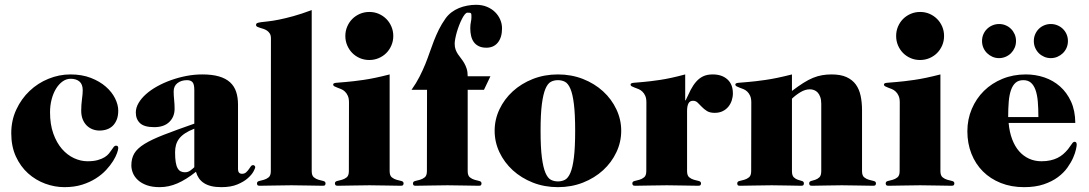

<svg xmlns="http://www.w3.org/2000/svg" viewBox="-20 -772 4539 800"><path d="M26.9 -216.8Q26.9 -270.5 47.9 -315.4Q68.8 -360.4 103.3 -393.1Q137.7 -425.8 182.1 -443.8Q226.6 -461.9 273.4 -461.9Q321.3 -461.9 358.4 -447.5Q395.5 -433.1 420.9 -410.9Q446.3 -388.7 459.5 -362.1Q472.7 -335.4 472.7 -311Q472.7 -289.6 466.6 -273.9Q460.4 -258.3 450 -248Q439.5 -237.8 425.3 -232.9Q411.1 -228 394.5 -228Q379.4 -228 365.5 -233.4Q351.6 -238.8 341.1 -249.3Q330.6 -259.8 324.5 -275.1Q318.4 -290.5 318.4 -311Q318.4 -335 321.5 -357.9Q324.7 -380.9 324.7 -396Q324.7 -420.9 311 -432.4Q297.4 -443.8 274.4 -443.8Q256.3 -443.8 240.7 -432.6Q225.1 -421.4 213.4 -402.3Q201.7 -383.3 195.1 -357.9Q188.5 -332.5 188.5 -304.2Q188.5 -253.9 202.1 -215.6Q215.8 -177.2 238 -151.6Q260.3 -126 288.3 -113Q316.4 -100.1 344.7 -100.1Q370.1 -100.1 387.2 -105Q404.3 -109.9 415.8 -116.9Q427.2 -124 434.1 -132.6Q440.9 -141.1 445.6 -148.2Q450.2 -155.3 454.1 -160.2Q458 -165 463.4 -165Q468.8 -165 470.7 -162.4Q472.7 -159.7 472.7 -154.8Q472.7 -148.4 467.5 -133.8Q462.4 -119.1 451.2 -101.1Q439.9 -83 422.1 -63.7Q404.3 -44.4 379.4 -28.6Q354.5 -12.7 322 -2.4Q289.6 7.8 248.5 7.8Q208 7.8 168.2 -6.8Q128.4 -21.5 96.9 -49.8Q65.4 -78.1 46.1 -120.1Q26.9 -162.1 26.9 -216.8Z M789.6 -235.8Q766.1 -226.6 750.7 -216.3Q735.4 -206.1 726.3 -194.1Q717.3 -182.1 713.4 -168.2Q709.5 -154.3 709.5 -137.2Q709.5 -112.3 712.2 -96.2Q714.8 -80.1 720.2 -70.8Q725.6 -61.5 733.2 -57.9Q740.7 -54.2 750.5 -54.2Q763.2 -54.2 772.9 -61.3Q782.7 -68.4 789.6 -75.2ZM789.6 -397Q789.6 -421.4 782 -429.7Q774.4 -438 759.3 -438Q735.4 -438 719.5 -425.8Q703.6 -413.6 703.6 -391.1Q703.6 -374 705.6 -355.5Q707.5 -336.9 707.5 -318.8Q707.5 -285.2 685.3 -263.7Q663.1 -242.2 622.6 -242.2Q581.1 -242.2 563.5 -258.8Q545.9 -275.4 545.9 -303.2Q545.9 -323.2 557.4 -342.8Q568.8 -362.3 588.6 -379.9Q608.4 -397.5 635.3 -412.4Q662.1 -427.2 692.9 -438.2Q723.6 -449.2 756.8 -455.6Q790 -461.9 822.8 -461.9Q863.8 -461.9 892.3 -453.6Q920.9 -445.3 938.5 -429.2Q956.1 -413.1 963.9 -389.6Q971.7 -366.2 971.7 -335.9V-66.9Q971.7 -58.1 975.8 -53Q980 -47.9 988.3 -47.9Q998.5 -47.9 1004.9 -53.5Q1011.2 -59.1 1016.1 -65.9Q1021 -72.8 1024.9 -78.4Q1028.8 -84 1034.7 -84Q1038.6 -84 1041 -81.1Q1043.5 -78.1 1043.5 -75.2Q1043.5 -71.3 1036.4 -57.9Q1029.3 -44.4 1012.9 -29.8Q996.6 -15.1 969.5 -3.7Q942.4 7.8 902.3 7.8Q877.9 7.8 860.1 3.4Q842.3 -1 829.6 -9.3Q816.9 -17.6 808.8 -29.3Q800.8 -41 796.4 -56.2Q755.9 -23.9 719.5 -8.1Q683.1 7.8 645.5 7.8Q614.3 7.8 591.8 -0.2Q569.3 -8.3 554.9 -21.5Q540.5 -34.7 533.9 -50.8Q527.3 -66.9 527.3 -83Q527.3 -112.3 539.8 -133.1Q552.2 -153.8 582.3 -172.4Q612.3 -190.9 662.6 -210.4Q712.9 -230 789.6 -256.8Z M1278.8 -59.1Q1278.8 -40.5 1287.8 -33.2Q1296.9 -25.9 1307.6 -22.9Q1318.4 -20 1327.4 -17.8Q1336.4 -15.6 1336.4 -7.8Q1336.4 -3.9 1334.5 -1Q1332.5 2 1325.7 2Q1296.9 2 1264.6 1Q1232.4 0 1194.3 0Q1155.8 0 1123 1Q1090.3 2 1061.5 2Q1054.7 2 1052.7 -1Q1050.8 -3.9 1050.8 -7.8Q1050.8 -15.6 1059.8 -17.8Q1068.8 -20 1079.6 -22.9Q1090.3 -25.9 1099.4 -33.2Q1108.4 -40.5 1108.4 -59.1L1108.9 -611.8Q1108.9 -624.5 1104.2 -632.1Q1099.6 -639.6 1092.8 -644.3Q1085.9 -648.9 1077.9 -651.6Q1069.8 -654.3 1063 -656.2Q1056.2 -658.2 1051.5 -660.6Q1046.9 -663.1 1046.9 -668Q1046.9 -673.8 1052 -676Q1057.1 -678.2 1068.6 -679.7Q1080.1 -681.2 1098.4 -683.1Q1116.7 -685.1 1142.3 -690.2Q1168 -695.3 1201.9 -704.6Q1235.8 -713.9 1278.8 -730Z M1418.9 -622.1Q1418.9 -643.1 1426.8 -661.4Q1434.6 -679.7 1448 -693.1Q1461.4 -706.5 1479.7 -714.4Q1498 -722.2 1519 -722.2Q1540 -722.2 1558.1 -714.4Q1576.2 -706.5 1589.6 -693.1Q1603 -679.7 1610.8 -661.4Q1618.7 -643.1 1618.7 -622.1Q1618.7 -601.1 1610.8 -582.8Q1603 -564.5 1589.6 -551Q1576.2 -537.6 1557.9 -529.8Q1539.6 -522 1518.6 -522Q1497.6 -522 1479.5 -529.8Q1461.4 -537.6 1448 -551Q1434.6 -564.5 1426.8 -582.8Q1418.9 -601.1 1418.9 -622.1ZM1603.5 -59.1Q1603.5 -40.5 1612.5 -33.2Q1621.6 -25.9 1632.6 -22.9Q1643.6 -20 1652.6 -17.8Q1661.6 -15.6 1661.6 -7.8Q1661.6 -3.9 1659.4 -1Q1657.2 2 1650.4 2Q1622.1 2 1589.6 1Q1557.1 0 1519 0Q1481 0 1448.2 1Q1415.5 2 1386.7 2Q1379.9 2 1377.7 -1Q1375.5 -3.9 1375.5 -7.8Q1375.5 -15.6 1384.5 -17.8Q1393.6 -20 1404.5 -22.9Q1415.5 -25.9 1424.6 -33.2Q1433.6 -40.5 1433.6 -59.1L1434.1 -345.2Q1434.1 -362.3 1429.2 -373Q1424.3 -383.8 1417 -390.6Q1409.7 -397.5 1401.1 -400.9Q1392.6 -404.3 1385.3 -407Q1377.9 -409.7 1373 -412.4Q1368.2 -415 1368.2 -419.9Q1368.2 -425.8 1380.6 -427Q1393.1 -428.2 1421.1 -430.4Q1449.2 -432.6 1494.1 -439Q1539.1 -445.3 1603.5 -461.9Z M1928.7 -397.9V-59.1Q1928.7 -40.5 1937.7 -33.2Q1946.8 -25.9 1957.5 -22.9Q1968.3 -20 1977.3 -17.8Q1986.3 -15.6 1986.3 -7.8Q1986.3 -3.9 1984.4 -1Q1982.4 2 1975.6 2Q1946.8 2 1914.6 1Q1882.3 0 1844.2 0Q1805.7 0 1772.9 1Q1740.2 2 1711.4 2Q1704.6 2 1702.6 -1Q1700.7 -3.9 1700.7 -7.8Q1700.7 -15.6 1709.7 -17.8Q1718.8 -20 1729.7 -22.9Q1740.7 -25.9 1749.8 -33.2Q1758.8 -40.5 1758.8 -59.1L1759.3 -397.9H1694.8Q1714.8 -426.3 1728.3 -452.9Q1741.7 -479.5 1752 -504.6Q1762.2 -529.8 1770.5 -554.2Q1778.8 -578.6 1788.1 -602.3Q1797.4 -626 1808.8 -649.2Q1820.3 -672.4 1836.9 -695.8Q1847.2 -710 1861.3 -720.7Q1875.5 -731.4 1892.1 -738.3Q1908.7 -745.1 1927 -748.5Q1945.3 -752 1963.4 -752Q1988.8 -752 2008.8 -743.7Q2028.8 -735.4 2042.7 -721.7Q2056.6 -708 2064.2 -690.4Q2071.8 -672.9 2071.8 -653.8Q2071.8 -616.2 2054.4 -594.7Q2037.1 -573.2 2006.3 -573.2Q1987.8 -573.2 1974.9 -579.6Q1961.9 -585.9 1954.1 -596.9Q1946.3 -607.9 1942.9 -622.6Q1939.5 -637.2 1939.5 -653.8Q1939.5 -668.9 1941.9 -679.7Q1944.3 -690.4 1944.3 -700.2Q1944.3 -707 1944.1 -710.7Q1943.8 -714.4 1942.4 -716.3Q1940.9 -718.3 1937.5 -718.8Q1934.1 -719.2 1927.7 -719.2Q1922.4 -719.2 1916.5 -711.9Q1910.6 -704.6 1904.8 -693.1Q1898.9 -681.6 1893.3 -667.2Q1887.7 -652.8 1883.5 -638.4Q1879.4 -624 1877 -611.3Q1874.5 -598.6 1874.5 -589.8Q1874.5 -575.7 1878.4 -565.2Q1882.3 -554.7 1888.4 -545.7Q1894.5 -536.6 1901.4 -528.1Q1908.2 -519.5 1914.3 -509Q1920.4 -498.5 1924.6 -485.4Q1928.7 -472.2 1928.7 -454.1H2023.4L1996.6 -397.9Z M2041 -227.1Q2041 -273.9 2061 -316.4Q2081.1 -358.9 2116.5 -391.4Q2151.9 -423.8 2200.2 -442.9Q2248.5 -461.9 2304.7 -461.9Q2360.8 -461.9 2409.2 -442.9Q2457.5 -423.8 2492.9 -391.4Q2528.3 -358.9 2548.3 -316.4Q2568.4 -273.9 2568.4 -227.1Q2568.4 -180.2 2548.3 -137.7Q2528.3 -95.2 2492.9 -62.7Q2457.5 -30.3 2409.2 -11.2Q2360.8 7.8 2304.7 7.8Q2248.5 7.8 2200.2 -11.2Q2151.9 -30.3 2116.5 -62.7Q2081.1 -95.2 2061 -137.7Q2041 -180.2 2041 -227.1ZM2232.4 -227.1Q2232.4 -157.7 2237.8 -116Q2243.2 -74.2 2252.7 -52Q2262.2 -29.8 2275.4 -22.9Q2288.6 -16.1 2304.7 -16.1Q2320.8 -16.1 2334 -22.9Q2347.2 -29.8 2356.7 -52Q2366.2 -74.2 2371.3 -116Q2376.5 -157.7 2376.5 -227.1Q2376.5 -296.4 2371.3 -338.1Q2366.2 -379.9 2356.7 -402.1Q2347.2 -424.3 2334 -431.2Q2320.8 -438 2304.7 -438Q2288.6 -438 2275.4 -431.2Q2262.2 -424.3 2252.7 -402.1Q2243.2 -379.9 2237.8 -338.1Q2232.4 -296.4 2232.4 -227.1Z M2673.3 -345.2Q2673.3 -362.3 2668.5 -373Q2663.6 -383.8 2656.2 -390.6Q2648.9 -397.5 2640.4 -400.9Q2631.8 -404.3 2624.5 -407Q2617.2 -409.7 2612.3 -412.4Q2607.4 -415 2607.4 -419.9Q2607.4 -425.8 2619.9 -427Q2632.3 -428.2 2659.4 -430.4Q2686.5 -432.6 2730 -439Q2773.4 -445.3 2835 -461.9V-354H2836.9Q2847.7 -377.9 2857.9 -397.7Q2868.2 -417.5 2880.9 -431.9Q2893.6 -446.3 2909.9 -454.1Q2926.3 -461.9 2949.7 -461.9Q2987.8 -461.9 3010.7 -441.4Q3033.7 -420.9 3033.7 -382.8Q3033.7 -367.7 3028.8 -353Q3023.9 -338.4 3014.4 -326.9Q3004.9 -315.4 2990.7 -308.6Q2976.6 -301.8 2958 -301.8Q2937.5 -301.8 2925.3 -309.6Q2913.1 -317.4 2904.1 -326.9Q2895 -336.4 2887 -344.2Q2878.9 -352.1 2867.7 -352.1Q2854 -352.1 2848.4 -340.8Q2842.8 -329.6 2842.8 -310.1V-59.1Q2842.8 -40.5 2851.8 -33.2Q2860.8 -25.9 2871.8 -22.9Q2882.8 -20 2891.8 -17.8Q2900.9 -15.6 2900.9 -7.8Q2900.9 -3.9 2898.7 -1Q2896.5 2 2889.6 2Q2860.8 2 2828.6 1Q2796.4 0 2758.3 0Q2720.2 0 2687.3 1Q2654.3 2 2626 2Q2619.1 2 2616.9 -1Q2614.7 -3.9 2614.7 -7.8Q2614.7 -15.6 2623.8 -17.8Q2632.8 -20 2643.8 -22.9Q2654.8 -25.9 2663.8 -33.2Q2672.9 -40.5 2672.9 -59.1Z M3110.4 -345.2Q3110.4 -362.3 3105.5 -373Q3100.6 -383.8 3093.3 -390.6Q3085.9 -397.5 3077.1 -400.9Q3068.4 -404.3 3061 -407Q3053.7 -409.7 3048.8 -412.4Q3043.9 -415 3043.9 -419.9Q3043.9 -425.8 3056.4 -427Q3068.8 -428.2 3096.9 -430.4Q3125 -432.6 3169.9 -439Q3214.8 -445.3 3279.8 -461.9V-393.1Q3306.2 -413.1 3327.4 -426.5Q3348.6 -439.9 3367.9 -447.8Q3387.2 -455.6 3405.8 -458.7Q3424.3 -461.9 3444.8 -461.9Q3482.4 -461.9 3506.8 -450.9Q3531.2 -439.9 3545.7 -420.2Q3560.1 -400.4 3565.9 -373Q3571.8 -345.7 3571.8 -313V-59.1Q3571.8 -40.5 3580.8 -33.2Q3589.8 -25.9 3600.8 -22.9Q3611.8 -20 3620.8 -17.8Q3629.9 -15.6 3629.9 -7.8Q3629.9 -3.9 3627.7 -1Q3625.5 2 3618.7 2Q3589.8 2 3557.6 1Q3525.4 0 3487.3 0Q3448.7 0 3417 1Q3385.3 2 3362.8 2Q3356 2 3353.8 -1Q3351.6 -3.9 3351.6 -7.8Q3351.6 -15.6 3359.4 -17.8Q3367.2 -20 3376.7 -22.9Q3386.2 -25.9 3394 -33.2Q3401.9 -40.5 3401.9 -59.1V-339.8Q3401.9 -356.4 3397.7 -367.9Q3393.6 -379.4 3387 -386.5Q3380.4 -393.6 3371.8 -396.7Q3363.3 -399.9 3354.5 -399.9Q3335 -399.9 3315.2 -387.9Q3295.4 -376 3279.8 -360.8V-59.1Q3279.8 -40.5 3287.6 -33.2Q3295.4 -25.9 3304.7 -22.9Q3314 -20 3321.8 -17.8Q3329.6 -15.6 3329.6 -7.8Q3329.6 -3.9 3327.6 -1Q3325.7 2 3318.8 2Q3295.9 2 3264.6 1Q3233.4 0 3195.3 0Q3156.7 0 3124 1Q3091.3 2 3062.5 2Q3055.7 2 3053.7 -1Q3051.8 -3.9 3051.8 -7.8Q3051.8 -15.6 3060.8 -17.8Q3069.8 -20 3080.8 -22.9Q3091.8 -25.9 3100.8 -33.2Q3109.9 -40.5 3109.9 -59.1Z M3713.9 -622.1Q3713.9 -643.1 3721.7 -661.4Q3729.5 -679.7 3742.9 -693.1Q3756.3 -706.5 3774.7 -714.4Q3793 -722.2 3814 -722.2Q3835 -722.2 3853 -714.4Q3871.1 -706.5 3884.5 -693.1Q3897.9 -679.7 3905.8 -661.4Q3913.6 -643.1 3913.6 -622.1Q3913.6 -601.1 3905.8 -582.8Q3897.9 -564.5 3884.5 -551Q3871.1 -537.6 3852.8 -529.8Q3834.5 -522 3813.5 -522Q3792.5 -522 3774.4 -529.8Q3756.3 -537.6 3742.9 -551Q3729.5 -564.5 3721.7 -582.8Q3713.9 -601.1 3713.9 -622.1ZM3898.4 -59.1Q3898.4 -40.5 3907.5 -33.2Q3916.5 -25.9 3927.5 -22.9Q3938.5 -20 3947.5 -17.8Q3956.5 -15.6 3956.5 -7.8Q3956.5 -3.9 3954.3 -1Q3952.1 2 3945.3 2Q3917 2 3884.5 1Q3852.1 0 3814 0Q3775.9 0 3743.2 1Q3710.4 2 3681.6 2Q3674.8 2 3672.6 -1Q3670.4 -3.9 3670.4 -7.8Q3670.4 -15.6 3679.4 -17.8Q3688.5 -20 3699.5 -22.9Q3710.4 -25.9 3719.5 -33.2Q3728.5 -40.5 3728.5 -59.1L3729 -345.2Q3729 -362.3 3724.1 -373Q3719.2 -383.8 3711.9 -390.6Q3704.6 -397.5 3696 -400.9Q3687.5 -404.3 3680.2 -407Q3672.9 -409.7 3668 -412.4Q3663.1 -415 3663.1 -419.9Q3663.1 -425.8 3675.5 -427Q3688 -428.2 3716.1 -430.4Q3744.1 -432.6 3789.1 -439Q3834 -445.3 3898.4 -461.9Z M4071.8 -601.1Q4071.8 -616.2 4077.4 -629.2Q4083 -642.1 4092.8 -651.6Q4102.5 -661.1 4115.5 -666.5Q4128.4 -671.9 4143.1 -671.9Q4157.7 -671.9 4170.4 -666.5Q4183.1 -661.1 4192.6 -651.6Q4202.1 -642.1 4207.8 -629.2Q4213.4 -616.2 4213.4 -601.1Q4213.4 -585.9 4207.8 -573Q4202.1 -560.1 4192.6 -550.5Q4183.1 -541 4170.2 -535.4Q4157.2 -529.8 4142.6 -529.8Q4127.9 -529.8 4115.2 -535.4Q4102.5 -541 4092.8 -550.5Q4083 -560.1 4077.4 -573Q4071.8 -585.9 4071.8 -601.1ZM4287.6 -601.1Q4287.6 -616.2 4293.2 -629.2Q4298.8 -642.1 4308.3 -651.6Q4317.9 -661.1 4330.8 -666.5Q4343.8 -671.9 4358.4 -671.9Q4373 -671.9 4386 -666.5Q4398.9 -661.1 4408.7 -651.6Q4418.5 -642.1 4424.1 -629.2Q4429.7 -616.2 4429.7 -601.1Q4429.7 -585.9 4424.1 -573Q4418.5 -560.1 4408.7 -550.5Q4398.9 -541 4386 -535.4Q4373 -529.8 4358.4 -529.8Q4343.8 -529.8 4330.8 -535.4Q4317.9 -541 4308.3 -550.5Q4298.8 -560.1 4293.2 -573Q4287.6 -585.9 4287.6 -601.1ZM4306.6 -284.2Q4306.6 -320.3 4304.2 -348.6Q4301.8 -377 4294.7 -397Q4287.6 -417 4275.4 -427.5Q4263.2 -438 4243.7 -438Q4224.1 -438 4211.9 -427.5Q4199.7 -417 4192.6 -397Q4185.5 -377 4183.1 -348.6Q4180.7 -320.3 4180.7 -284.2ZM4182.6 -259.8Q4186 -221.7 4197.3 -191.9Q4208.5 -162.1 4226.3 -141.8Q4244.1 -121.6 4267.8 -110.8Q4291.5 -100.1 4319.3 -100.1Q4339.8 -100.1 4356.4 -103.8Q4373 -107.4 4386.2 -114Q4399.4 -120.6 4409.9 -129.6Q4420.4 -138.7 4429.7 -149.9Q4441.4 -165 4446.5 -173.1Q4451.7 -181.2 4457.5 -181.2Q4466.3 -181.2 4466.3 -168.9Q4466.3 -164.1 4463.1 -149.2Q4460 -134.3 4451.4 -114.7Q4442.9 -95.2 4427.5 -73.5Q4412.1 -51.8 4387.7 -33.7Q4363.3 -15.6 4328.6 -3.9Q4293.9 7.8 4246.6 7.8Q4193.8 7.8 4150.1 -9.5Q4106.4 -26.9 4075.4 -57.9Q4044.4 -88.9 4027.6 -131.6Q4010.7 -174.3 4010.7 -225.1Q4010.7 -274.9 4029.1 -318.1Q4047.4 -361.3 4079.8 -393.3Q4112.3 -425.3 4157 -443.6Q4201.7 -461.9 4254.4 -461.9Q4294.4 -461.9 4331.3 -449.5Q4368.2 -437 4396.7 -411.9Q4425.3 -386.7 4442.6 -348.9Q4460 -311 4460.4 -259.8Z"/></svg>

Font: XB Zar
Style: Bold
Weight: 700
Designer: Behnam
Foundry: Irmug
Version: Version 8.005 2009